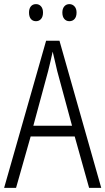

<svg xmlns="http://www.w3.org/2000/svg" viewBox="-20 -913 512 933"><path d="M413 0 343 -250H129L58 0H0L204 -715H269L472 0ZM258 -568Q253 -591 247 -615.5Q241 -640 236 -662Q231 -639 225.5 -615.5Q220 -592 214 -568L142 -302H330ZM121 -852Q121 -871 130 -882Q139 -893 155 -893Q170 -893 179.5 -882Q189 -871 189 -852Q189 -832 179.5 -821Q170 -810 155 -810Q139 -810 130 -821Q121 -832 121 -852ZM283 -852Q283 -871 292.5 -882Q302 -893 317 -893Q332 -893 342 -882Q352 -871 352 -852Q352 -832 342.5 -821Q333 -810 317 -810Q302 -810 292.5 -821Q283 -832 283 -852Z"/></svg>

Font: Noto Sans Sinhala Condensed Light
Style: Regular
Weight: 300
Width: 3
Designer: Jelle Bosma - Monotype Design Team
Foundry: Monotype Imaging Inc.
Version: Version 2.006; ttfautohint (v1.8.4.7-5d5b)